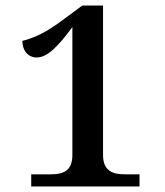

<svg xmlns="http://www.w3.org/2000/svg" viewBox="-20 -675 599 695"><path d="M93 0H485V-44H431C387 -44 353 -57 353 -114V-655H278L209 -604C144 -555 101 -537 61 -527C61 -491 82 -467 113 -467C152 -467 191 -508 242 -577V-114C242 -55 207 -44 164 -44H93Z"/></svg>

Font: Noto Serif Telugu Medium
Style: Regular
Weight: 500
Designer: Jelle Bosma - Monotype Design Team
Foundry: Monotype Imaging Inc.
Version: Version 2.005